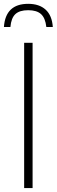

<svg xmlns="http://www.w3.org/2000/svg" viewBox="-43 -958 289 978"><path d="M80 0V-740H123V0ZM-23 -820.5Q-15 -938.5 100.5 -938.5Q157 -938.5 189.5 -908.8Q222 -879 226 -820.5H193Q188 -866 166.2 -886Q144.5 -906 100.5 -906Q56.5 -906 35.2 -886Q14 -866 10 -820.5Z"/></svg>

Font: Encode Sans Condensed ExtraLight
Style: Regular
Weight: 200
Width: 3
Designer: Multiple Designers
Foundry: Impallari Type
Version: Version 3.000; ttfautohint (v1.8.3) -l 8 -r 50 -G 200 -x 14 